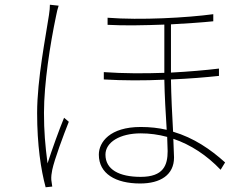

<svg xmlns="http://www.w3.org/2000/svg" viewBox="-20 -768 1040 812"><path d="M228 -744 191 -748C191 -737 190 -723 187 -704C174 -616 137 -433 137 -290C137 -155 153 -50 173 24L201 21C200 14 198 2 197 -7C196 -20 198 -36 201 -50C210 -93 249 -198 271 -253L251 -270C231 -222 199 -133 181 -77C171 -155 166 -213 166 -291C166 -415 192 -581 217 -700C220 -718 224 -731 228 -744ZM687 -189 689 -129C689 -70 672 -20 575 -20C484 -20 426 -51 426 -114C426 -167 488 -204 575 -204C613 -204 650 -199 687 -189ZM435 -693V-663C506 -659 593 -661 675 -664V-460C592 -457 503 -457 419 -463V-432C502 -427 591 -427 675 -431C676 -366 681 -283 685 -219C651 -227 614 -231 575 -231C445 -231 398 -167 398 -114C398 -34 468 8 573 8C658 8 716 -28 716 -102L713 -181C787 -156 855 -111 913 -50L932 -81C871 -136 800 -185 712 -211C708 -281 704 -364 703 -432C779 -435 850 -441 906 -447V-478C848 -471 778 -465 703 -461V-665C772 -669 835 -673 882 -678V-708C771 -693 574 -682 435 -693Z"/></svg>

Font: Noto Sans CJK SC Thin
Style: Regular
Weight: 100
Designer: Ryoko NISHIZUKA 西塚涼子 (kana, bopomofo & ideographs); Paul D. Hunt (Latin, Greek & Cyrillic); Sandoll Communications 산돌커뮤니
Foundry: Adobe
Version: Version 2.004;hotconv 1.0.118;makeotfexe 2.5.65603